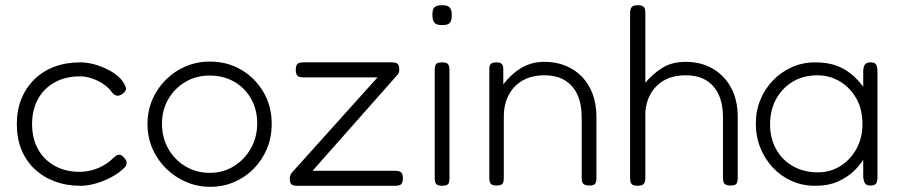

<svg xmlns="http://www.w3.org/2000/svg" viewBox="-20 -707 3476 742"><path d="M292 11Q237 11 191.5 -6Q146 -23 113 -54.5Q80 -86 62.5 -129.5Q45 -173 45 -227Q45 -281 62.5 -324.5Q80 -368 112.5 -400Q145 -432 190 -449Q235 -466 290 -466Q323 -466 357.5 -454.5Q392 -443 420 -424.5Q448 -406 460 -383Q467 -370 467 -364Q467 -358 462 -352Q456 -345 448.5 -341Q441 -337 435 -337Q423 -337 412 -351Q402 -365 388 -376Q374 -387 357.5 -395Q341 -403 324 -407.5Q307 -412 290 -412Q234 -412 192 -389Q150 -366 127 -324.5Q104 -283 104 -227Q104 -172 127 -130.5Q150 -89 191.5 -66Q233 -43 288 -43Q311 -43 334 -49Q357 -55 378 -66.5Q399 -78 414 -93Q422 -100 427.5 -104.5Q433 -109 441 -109Q447 -109 452.5 -104.5Q458 -100 464 -92Q468 -88 469 -82.5Q470 -77 468.5 -71Q467 -65 462 -60Q441 -39 411.5 -23Q382 -7 350.5 2Q319 11 292 11Z M793 15Q743 15 699 -4Q655 -23 621.5 -56Q588 -89 569 -133Q550 -177 550 -227Q550 -278 568.5 -321.5Q587 -365 620.5 -398.5Q654 -432 697.5 -450.5Q741 -469 791 -469Q858 -469 912 -437.5Q966 -406 998 -351.5Q1030 -297 1030 -228Q1030 -176 1011.5 -132Q993 -88 960.5 -55Q928 -22 885 -3.5Q842 15 793 15ZM791 -39Q842 -39 883.5 -64.5Q925 -90 949.5 -133.5Q974 -177 974 -230Q974 -284 950 -326Q926 -368 884.5 -391.5Q843 -415 790 -415Q738 -415 696.5 -390.5Q655 -366 630.5 -324Q606 -282 606 -229Q606 -175 630.5 -132Q655 -89 697 -64Q739 -39 791 -39Z M1128 11Q1112 11 1106 5Q1100 -1 1100 -16Q1100 -25 1102.5 -31Q1105 -37 1110 -42L1439 -408H1153Q1142 -408 1135.5 -410.5Q1129 -413 1126 -419.5Q1123 -426 1123 -437Q1123 -448 1126 -454.5Q1129 -461 1135.5 -463.5Q1142 -466 1153 -466H1495Q1511 -466 1517 -460Q1523 -454 1523 -439Q1523 -432 1521.5 -427Q1520 -422 1517 -419L1188 -47H1508Q1519 -47 1525.5 -44Q1532 -41 1534.5 -34.5Q1537 -28 1537 -17Q1537 -7 1534 -0.5Q1531 6 1524.5 8.5Q1518 11 1507 11Z M1688 11Q1678 11 1671.5 8Q1665 5 1662.5 -1.5Q1660 -8 1660 -19V-437Q1660 -448 1662.5 -454.5Q1665 -461 1671.5 -463.5Q1678 -466 1689 -466Q1700 -466 1706 -463Q1712 -460 1714.5 -453.5Q1717 -447 1717 -435V-18Q1717 -7 1714.5 -0.5Q1712 6 1705.5 8.5Q1699 11 1688 11ZM1688 -610Q1674 -610 1666 -614Q1658 -618 1654.5 -627Q1651 -636 1651 -650Q1651 -664 1654.5 -672Q1658 -680 1666.5 -683.5Q1675 -687 1689 -687Q1703 -687 1711 -683Q1719 -679 1722.5 -670.5Q1726 -662 1726 -647Q1726 -634 1722.5 -625.5Q1719 -617 1711 -613.5Q1703 -610 1688 -610Z M1898 10Q1888 10 1882 7Q1876 4 1873.5 -2.5Q1871 -9 1871 -20V-440Q1871 -450 1873.5 -455.5Q1876 -461 1882.5 -463.5Q1889 -466 1899 -466Q1906 -466 1911 -464.5Q1916 -463 1919 -460Q1922 -457 1923.5 -452Q1925 -447 1925 -440V-381Q1938 -398 1954 -413.5Q1970 -429 1989.5 -441.5Q2009 -454 2032.5 -461Q2056 -468 2085 -468Q2128 -468 2164.5 -453.5Q2201 -439 2228 -411.5Q2255 -384 2270 -344.5Q2285 -305 2285 -254V-19Q2285 -8 2282.5 -1.5Q2280 5 2274 7.5Q2268 10 2257 10Q2246 10 2239.5 7Q2233 4 2230.5 -2.5Q2228 -9 2228 -20V-255Q2228 -304 2212 -340Q2196 -376 2164 -396Q2132 -416 2083 -416Q2035 -416 2000 -396Q1965 -376 1946 -340Q1927 -304 1927 -255V-19Q1927 -8 1924.5 -1.5Q1922 5 1915.5 7.5Q1909 10 1898 10Z M2444 11Q2433 11 2426.5 8Q2420 5 2417.5 -2Q2415 -9 2415 -20V-657Q2415 -668 2418 -674.5Q2421 -681 2427.5 -684Q2434 -687 2445 -687Q2456 -687 2462.5 -684Q2469 -681 2471.5 -674.5Q2474 -668 2474 -656V-387Q2500 -419 2537.5 -443.5Q2575 -468 2631 -468Q2688 -468 2733 -442.5Q2778 -417 2804.5 -369.5Q2831 -322 2831 -254V-19Q2831 -8 2828.5 -1.5Q2826 5 2820 7.5Q2814 10 2803 10Q2792 10 2785.5 7Q2779 4 2776.5 -2.5Q2774 -9 2774 -20V-255Q2774 -304 2758 -340Q2742 -376 2710 -396Q2678 -416 2629 -416Q2562 -416 2521 -378Q2480 -340 2474 -276V-19Q2474 -8 2471 -1.5Q2468 5 2461.5 8Q2455 11 2444 11Z M3344 10Q3330 10 3324 3Q3318 -4 3316 -23V-90Q3305 -71 3281.5 -47.5Q3258 -24 3220.5 -6.5Q3183 11 3130 11Q3081 11 3039.5 -7.5Q2998 -26 2967 -59Q2936 -92 2918.5 -135.5Q2901 -179 2901 -230Q2901 -279 2918.5 -321.5Q2936 -364 2967.5 -396.5Q2999 -429 3040.5 -447.5Q3082 -466 3130 -466Q3177 -466 3210.5 -454Q3244 -442 3269.5 -421Q3295 -400 3316 -372V-429Q3316 -449 3322.5 -457.5Q3329 -466 3345 -466Q3355 -466 3360.5 -462.5Q3366 -459 3368.5 -451Q3371 -443 3371 -429V-23Q3371 -11 3368.5 -3.5Q3366 4 3360 7Q3354 10 3344 10ZM3141 -41Q3189 -41 3228 -65.5Q3267 -90 3290 -132Q3313 -174 3313 -228Q3313 -285 3289 -327Q3265 -369 3225.5 -392.5Q3186 -416 3139 -416Q3084 -416 3043 -391Q3002 -366 2979 -323.5Q2956 -281 2956 -226Q2956 -173 2979 -131Q3002 -89 3044 -65Q3086 -41 3141 -41Z"/></svg>

Font: Fredoka Light
Style: Regular
Weight: 300
Designer: Ben Nathan
Foundry: Milena B. Brandão, Ben Nathan
Version: Version 2.001